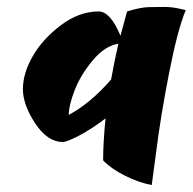

<svg xmlns="http://www.w3.org/2000/svg" viewBox="-20 -395 555 553"><path d="M264 -362Q298 -362 327 -292L346 -362Q384 -374 409 -374.5Q434 -375 453.5 -375Q473 -375 492 -371L515 -366Q491 -308 466.5 -182Q442 -56 430 41L417 138Q380 131 340 111Q300 91 277 67Q277 16 284 -54Q242 -22 207 -4Q172 14 161 14Q117 14 81.5 -39.5Q46 -93 46 -138.5Q46 -184 74.5 -233.5Q103 -283 155.5 -322.5Q208 -362 264 -362ZM300 -166Q310 -222 321 -269Q282 -263 247 -221Q212 -179 195 -135Q178 -91 178 -64Q241 -98 300 -166Z"/></svg>

Font: Ceviche One
Style: Regular
Weight: 400
Version: Version 1.002